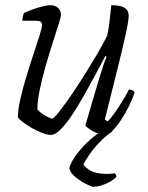

<svg xmlns="http://www.w3.org/2000/svg" viewBox="-20 -520 572 740"><path d="M176 0Q163 0 142 -8Q121 -16 100.5 -28Q80 -40 65.5 -51.5Q51 -63 49 -69Q49 -96 58 -136.5Q67 -177 81 -223Q95 -269 109 -311Q123 -353 132.5 -383.5Q142 -414 142 -424Q142 -433 136 -436.5Q130 -440 119 -440H66Q66 -447 68 -456Q70 -465 72 -470Q95 -480 114 -486.5Q133 -493 148.5 -496.5Q164 -500 175 -500Q192 -500 203.5 -489.5Q215 -479 215 -462Q215 -455 205.5 -425.5Q196 -396 182.5 -353.5Q169 -311 155.5 -264Q142 -217 133 -173Q124 -129 124 -98Q137 -84 155.5 -73.5Q174 -63 181 -63Q187 -63 205 -85.5Q223 -108 248.5 -144.5Q274 -181 301 -224Q328 -267 352.5 -308.5Q377 -350 393 -382Q398 -403 402 -436.5Q406 -470 409 -500Q426 -500 441.5 -497Q457 -494 466.5 -485Q476 -476 476 -459Q476 -440 463.5 -383.5Q451 -327 430 -243.5Q409 -160 384 -59L395 -52Q404 -60 419.5 -81.5Q435 -103 451 -129Q467 -155 477 -175Q485 -175 490.5 -172Q496 -169 499 -164Q492 -142 478.5 -114Q465 -86 448 -60Q431 -34 414 -17Q397 0 383 0Q373 0 356 -6.5Q339 -13 325.5 -22Q312 -31 309 -37L360 -210Q370 -242 377.5 -265.5Q385 -289 391 -301L386 -304Q368 -270 346 -229Q324 -188 301 -147.5Q278 -107 255.5 -73.5Q233 -40 212.5 -20Q192 0 176 0ZM340 200Q334 200 313.5 190Q293 180 272.5 164Q252 148 247 129Q252 108 270.5 81.5Q289 55 316 29Q343 3 371 -14H414Q387 4 363.5 28.5Q340 53 324 76.5Q308 100 301 115Q324 141 355.5 147Q387 153 423 148Q426 152 427.5 154.5Q429 157 428 162Q412 179 385 189.5Q358 200 340 200Z"/></svg>

Font: Texturina Medium 12pt Thin
Style: Italic
Weight: 250
Italic angle: -11°
Version: Version 1.002